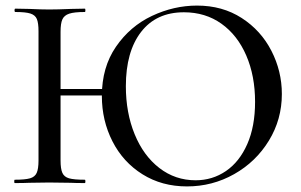

<svg xmlns="http://www.w3.org/2000/svg" viewBox="-20 -656 1079 688"><path d="M160 -337H384V-314H160ZM35 -613Q32 -613 32 -619Q32 -625 35 -625L86 -624Q128 -622 156 -622Q187 -622 233 -624L284 -625Q286 -625 286 -619Q286 -613 284 -613Q246 -613 228 -607Q210 -601 203.5 -586.5Q197 -572 197 -542V-81Q197 -51 203.5 -36.5Q210 -22 227.5 -17Q245 -12 284 -12Q286 -12 286 -6Q286 0 284 0Q251 0 233 -1L156 -2L85 -1Q66 0 33 0Q31 0 31 -6Q31 -12 33 -12Q70 -12 87.5 -17Q105 -22 111.5 -36.5Q118 -51 118 -81V-544Q118 -574 112 -588Q106 -602 89 -607.5Q72 -613 35 -613ZM345 -312Q345 -415 395.5 -488.5Q446 -562 524.5 -599Q603 -636 686 -636Q777 -636 846 -591.5Q915 -547 952.5 -474Q990 -401 990 -319Q990 -228 943.5 -152Q897 -76 819 -32Q741 12 650 12Q560 12 490.5 -31.5Q421 -75 383 -149.5Q345 -224 345 -312ZM894 -291Q894 -384 862.5 -457Q831 -530 773.5 -571Q716 -612 639 -612Q540 -612 485.5 -541.5Q431 -471 431 -347Q431 -252 462.5 -175Q494 -98 551 -54Q608 -10 681 -10Q741 -10 789.5 -43Q838 -76 866 -139.5Q894 -203 894 -291Z"/></svg>

Font: Cormorant Unicase Medium
Style: Regular
Weight: 500
Designer: Christian Thalmann (Catharsis Fonts)
Foundry: Catharsis Fonts
Version: Version 4.000